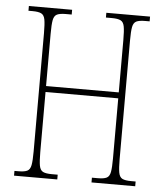

<svg xmlns="http://www.w3.org/2000/svg" viewBox="-52 -760 686 805"><g transform="rotate(5 291.5 -357.0)"><path d="M37 0V-20H54Q79 -20 91 -26Q103 -32 106.5 -51Q110 -70 110 -108V-606Q110 -645 106.5 -663.5Q103 -682 91 -688Q79 -694 54 -694H37V-714H219V-694H194Q169 -694 157 -688Q145 -682 141.5 -663.5Q138 -645 138 -606V-386H444V-606Q444 -645 440.5 -663.5Q437 -682 425 -688Q413 -694 388 -694H363V-714H547V-694H528Q503 -694 491 -688Q479 -682 475.5 -663.5Q472 -645 472 -606V-108Q472 -70 475.5 -51Q479 -32 491 -26Q503 -20 528 -20H547V0H363V-20H388Q413 -20 425 -26Q437 -32 440.5 -51Q444 -70 444 -108V-361H138V-108Q138 -70 141.5 -51Q145 -32 157 -26Q169 -20 194 -20H219V0Z"/></g></svg>

Font: Noto Serif Ethiopic ExtraCondensed Thin
Style: Regular
Weight: 100
Width: 2
Designer: Monotype Design Team
Foundry: Monotype Imaging Inc.
Version: Version 2.102; ttfautohint (v1.8.4.7-5d5b)